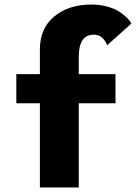

<svg xmlns="http://www.w3.org/2000/svg" viewBox="-20 -827 610 847"><path d="M52 -500H156V-609.5Q156 -702.5 219.8 -754.8Q283.5 -807 382.5 -807Q420.5 -807 453.2 -798Q486 -789 507 -775Q528 -761 541 -747.8Q554 -734.5 559.5 -723L453 -627.5Q433.5 -674 394 -674Q327.5 -674 327.5 -577V-500H489.5V-371.5H327.5V0H156V-371.5H52Z"/></svg>

Font: League Mono Narrow ExtraBold
Style: Regular
Weight: 800
Width: 3
Designer: Tyler Finck
Foundry: The League of Moveable Type / Tyler Finck
Version: Version 2.210